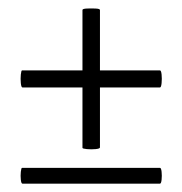

<svg xmlns="http://www.w3.org/2000/svg" viewBox="-20 -442 438 461"><path d="M34 -1Q31 -1 30 -10.5Q29 -20 30 -29.5Q31 -39 33 -39H364Q367 -39 368 -29.5Q369 -20 368 -10.5Q367 -1 364 -1ZM34 -232Q31 -232 30 -242.5Q29 -253 30 -263Q31 -273 33 -273H364Q367 -273 368 -263Q369 -253 368 -242.5Q367 -232 364 -232ZM220 -88Q220 -85 209.5 -84Q199 -83 188.5 -84Q178 -85 178 -87V-418Q178 -421 188.5 -421.5Q199 -422 209.5 -421.5Q220 -421 220 -418Z"/></svg>

Font: Cormorant Light Medium
Style: Italic
Weight: 500
Italic angle: -10°
Version: Version 4.000